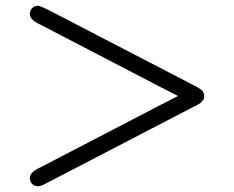

<svg xmlns="http://www.w3.org/2000/svg" viewBox="-20 -585 818 670"><path d="M84 36.1Q84 16.1 119.1 0L526.9 -211.9Q588.9 -244.1 601.1 -250Q588.9 -255.9 526.9 -288.1L119.1 -500Q84 -516.1 84 -536.1Q84 -548.3 92 -556.6Q100.1 -564.9 111.8 -564.9Q119.6 -564.9 149.9 -549.8L660.2 -285.2Q661.1 -285.2 663.6 -283.7Q666 -282.2 667.5 -281.5Q668.9 -280.8 671.9 -278.8Q674.8 -276.9 677 -275.4Q679.2 -273.9 682.1 -272Q685.1 -270 686.5 -267.6Q688 -265.1 689.5 -262.5Q690.9 -259.8 691.9 -256.3Q692.9 -252.9 692.9 -250Q692.9 -246.1 691.9 -242.4Q690.9 -238.8 689 -236.3Q687 -233.9 684.6 -231Q682.1 -228 680.2 -226.1Q678.2 -224.1 674.1 -222.2Q669.9 -220.2 668.5 -219Q667 -217.8 664.1 -215.8L660.2 -214.8L132.8 59.1Q120.6 64.9 111.8 64.9Q99.6 64.9 91.8 56.6Q84 48.3 84 36.1Z"/></svg>

Font: CMU Concrete
Style: Roman
Weight: 500
Version: Version 0.7.0